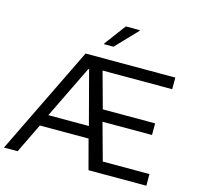

<svg xmlns="http://www.w3.org/2000/svg" viewBox="-133 -1047 1215 1180"><g transform="rotate(15 474.5 -456.5)"><path d="M423 -778V-773H483L612 -908V-913H524ZM328 -688 -7 0H80L171 -188H481L531 0H899V-74H602L537 -310H852V-384H519L456 -614H899V-688ZM463 -263H205L369 -600H374Z"/></g></svg>

Font: Saira UNSAM
Style: Regular
Weight: 400
Designer: Hector Gatti with collaboration of the Omnibus-Type team
Foundry: Omnibus-Type
Version: Version 0.072;PS 000.072;hotconv 1.0.88;makeotf.lib2.5.64775